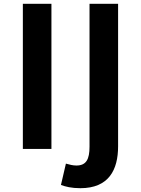

<svg xmlns="http://www.w3.org/2000/svg" viewBox="-20 -782 740 1008"><path d="M100 -762V0H250V-762ZM300 189C324 198 355 206 402 206C551 206 600 110 600 -14V-762H450V-12C450 54 433 87 381 87C362 87 344 82 326 77Z"/></svg>

Font: Kawkab Mono
Style: Bold
Weight: 700
Monospace: yes
Designer: Abdullah Arif
Foundry: Abdullah Arif
Version: Version 1.000;PS 000.500;hotconv 1.0.88;makeotf.lib2.5.64775